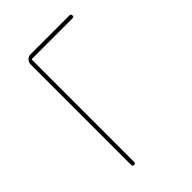

<svg xmlns="http://www.w3.org/2000/svg" viewBox="-213 -828 926 926"><g transform="rotate(-45 250.0 -365.0)"><path d="M134.8 -9.8V-695.3Q134.8 -710 145 -720.2Q155.3 -730.5 169.9 -730.5H434.6Q444.3 -730.5 444.8 -720.2Q445.3 -710 434.6 -710H160.2Q155.3 -710 155.3 -705.1V-9.8Q155.3 0 145 0Q134.8 0 134.8 -9.8Z"/></g></svg>

Font: Rounded-L Mgen+ 2m thin
Style: Regular
Weight: 100
Designer: [Source Han Sans]
Ryoko NISHIZUKA  (kana & ideographs); Paul D. Hunt (Latin, Greek & Cyrillic); Wenlong ZHANG  (bopomofo
Version: Version 1.059.20150602